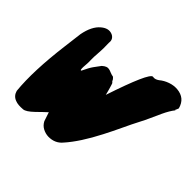

<svg xmlns="http://www.w3.org/2000/svg" viewBox="-190 -1008 1275 1275"><g transform="rotate(45 447.0 -370.5)"><path d="M488 -422Q590 -729 624 -729Q628 -729 633 -728Q649 -727 669 -741Q695 -763 729.5 -775Q764 -787 797 -784Q874 -777 894 -703V-700Q889 -686 884 -677H888Q863 -646 840 -596.5Q817 -547 805 -519.5Q793 -492 771 -450Q749 -408 720.5 -347Q692 -286 661 -226Q587 -82 514 0Q477 45 414 44Q387 43 362 30Q337 17 323 -10L302 -73Q289 -62 272 -45Q255 -28 236 -10Q192 32 168 34Q144 36 127 34.5Q110 33 95 27Q61 14 51 -23Q34 -194 68 -460Q77 -525 84 -588Q101 -677 148 -716Q188 -750 226 -736Q243 -730 252 -716Q261 -702 258 -682Q260 -621 257 -591Q253 -540 254 -516Q255 -492 253.5 -476.5Q252 -461 251.5 -447.5Q251 -434 252.5 -425.5Q254 -417 260 -422Q283 -471 299 -493Q315 -515 333 -539Q361 -564 382 -558Q393 -556 405 -550.5Q417 -545 437 -541Q450 -530 454 -517Q457 -514 460 -511.5Q463 -509 464.5 -505.5Q466 -502 469.5 -490Q473 -478 477 -464.5Q481 -451 484 -438.5Q487 -426 488 -422ZM512 -3Q512 -1 512.5 -2.5Q513 -4 513 -6Z"/></g></svg>

Font: Knewave
Style: Regular
Weight: 400
Designer: Tyler Finck
Foundry: Tyler Finck
Version: Version 1.001